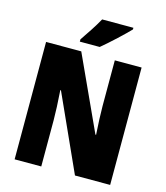

<svg xmlns="http://www.w3.org/2000/svg" viewBox="-132 -1027 974 1128"><g transform="rotate(15 354.5 -463.5)"><path d="M538 -917V-927H348C324 -883 288 -829 255 -781V-767H376C428 -810 505 -882 538 -917ZM645 0V-714H482V-436C482 -391 485 -327 489 -263H485L278 -714H64V0H226V-281C226 -325 223 -393 218 -462H222L431 0Z"/></g></svg>

Font: Noto Sans Sinhala UI Condensed Black
Style: Regular
Weight: 900
Width: 3
Designer: Jelle Bosma - Monotype Design Team
Foundry: Monotype Imaging Inc.
Version: Version 2.006